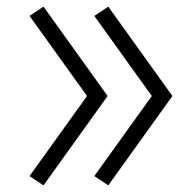

<svg xmlns="http://www.w3.org/2000/svg" viewBox="-20 -614 590 578"><path d="M306 -56 264 -84 437 -325 264 -566 306 -594 499 -325ZM111 -56 69 -84 242 -325 69 -566 111 -594 304 -325Z"/></svg>

Font: Lode Dark
Style: Regular
Weight: 400
Monospace: yes
Designer: Belleve Invis
Foundry: Belleve Invis
Version: Version 29.2.0; ttfautohint (v1.8.3)